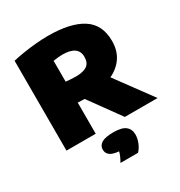

<svg xmlns="http://www.w3.org/2000/svg" viewBox="-227 -907 1245 1325"><g transform="rotate(-30 395.5 -245.0)"><path d="M65 0V-716Q104.5 -725.5 154 -733.2Q203.5 -741 254.5 -745.5Q305.5 -750 349 -750Q527.5 -750 621.8 -689.8Q716 -629.5 716 -499Q716 -423.5 680.5 -370.2Q645 -317 580.5 -286.5L791 0H530L352 -246Q339 -246.5 325.5 -247Q312 -247.5 298 -248V0ZM377 -410Q435.5 -410 465.8 -430.2Q496 -450.5 496 -499Q496 -588 371 -588Q354.5 -588 334.5 -586Q314.5 -584 298 -581V-415Q317 -413 338 -411.5Q359 -410 377 -410ZM345 260Q370.5 216 377 186Q326 181.5 305.5 164.2Q285 147 285 120Q285 87.5 314 69.8Q343 52 409 52Q475 52 504 75.5Q533 99 533 141Q533 171.5 520 204.5Q507 237.5 485 260Z"/></g></svg>

Font: Encode Sans Expanded Black
Style: Regular
Weight: 900
Width: 7
Designer: Multiple Designers
Foundry: Impallari Type
Version: Version 3.000; ttfautohint (v1.8.3) -l 8 -r 50 -G 200 -x 14 